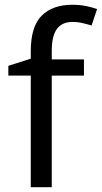

<svg xmlns="http://www.w3.org/2000/svg" viewBox="-20 -785 427 805"><path d="M332 -468H197V0H109V-468H15V-509L109 -539V-570Q109 -674 155 -719.5Q201 -765 283 -765Q315 -765 341.5 -759.5Q368 -754 387 -747L364 -678Q348 -683 327 -688Q306 -693 284 -693Q240 -693 218.5 -663.5Q197 -634 197 -571V-536H332Z"/></svg>

Font: Noto Sans Mende Kikakui
Style: Regular
Weight: 400
Designer: Monotype Design Team
Foundry: Monotype Imaging Inc.
Version: Version 2.003; ttfautohint (v1.8.4.7-5d5b)